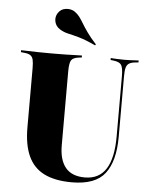

<svg xmlns="http://www.w3.org/2000/svg" viewBox="-55 -823 684 879"><g transform="rotate(5 287.0 -383.5)"><path d="M83.9 -369.4V-492.7Q83.9 -518.5 80.6 -532.3Q77.4 -546 67.7 -552.4Q58.1 -558.9 38.7 -560.5L24.2 -562.1V-571Q37.9 -571 57.3 -570.2Q76.6 -569.4 101.2 -569Q125.8 -568.5 153.2 -568.5H165.3H178.2Q206.5 -568.5 229.8 -569Q253.2 -569.4 272.6 -570.2Q291.9 -571 304 -571V-562.1L291.1 -560.5Q263.7 -557.3 255.6 -544Q247.6 -530.6 247.6 -492.7V-369.4ZM308.1 11.3Q230.6 11.3 181 -13.3Q131.5 -37.9 107.7 -89.5Q83.9 -141.1 83.9 -221.8V-369.4H247.6V-154Q247.6 -86.3 276.6 -51.2Q305.6 -16.1 365.3 -16.1Q430.6 -16.1 462.5 -66.1Q494.4 -116.1 494.4 -215.3V-369.4H504V-214.5Q504 -103.2 460.1 -46Q416.1 11.3 308.1 11.3ZM494.4 -369.4V-492.7Q494.4 -530.6 485.9 -544Q477.4 -557.3 450 -560.5L436.3 -562.1V-571Q445.2 -570.2 461.7 -569.4Q478.2 -568.5 498.4 -568.5Q512.1 -568.5 524.6 -569Q537.1 -569.4 547.6 -570.2Q558.1 -571 564.5 -571V-562.1L549.2 -560.5Q531.5 -558.9 521.4 -552.4Q511.3 -546 507.7 -532.3Q504 -518.5 504 -492.7V-369.4ZM359.7 -622.6Q312.9 -644.4 282.7 -652.8Q252.4 -661.3 231.9 -665.7Q211.3 -670.2 193.5 -681.5Q174.2 -693.5 169.4 -714.5Q164.5 -735.5 175.8 -754Q189.5 -775 212.9 -777.4Q236.3 -779.8 253.2 -768.5Q266.9 -758.9 276.2 -746.4Q285.5 -733.9 295.6 -716.9Q305.6 -700 321.4 -677.8Q337.1 -655.6 362.9 -627.4Z"/></g></svg>

Font: Playfair 144pt SemiCondensed Black
Style: Regular
Weight: 900
Width: 4
Designer: Claus Eggers Sørensen
Foundry: Claus Eggers Sørensen
Version: Version 2.203